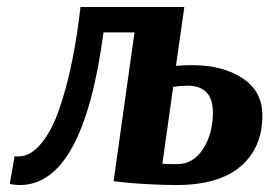

<svg xmlns="http://www.w3.org/2000/svg" viewBox="-20 -520 775 551"><path d="M509 -500 485 -331Q509 -333 532 -333Q619 -333 676 -295.5Q733 -258 733 -189Q733 -96 670.5 -42.5Q608 11 486 11Q448 11 403 8.5Q358 6 332 3L306 0L366 -427H277Q219 11 37 11Q23 11 8 8L22 -72Q25 -71 32 -71Q68 -71 99 -109Q130 -147 151.5 -211Q173 -275 187.5 -347.5Q202 -420 211 -500ZM518 -274Q501 -274 477 -271L446 -50Q462 -49 488 -49Q535 -49 563 -93Q591 -137 591 -197Q591 -274 518 -274Z"/></svg>

Font: Arsenal
Style: Bold Italic
Weight: 700
Italic angle: -9°
Designer: Andrij Shevchenko
Foundry: Stairsfor.com
Version: Version 1.000